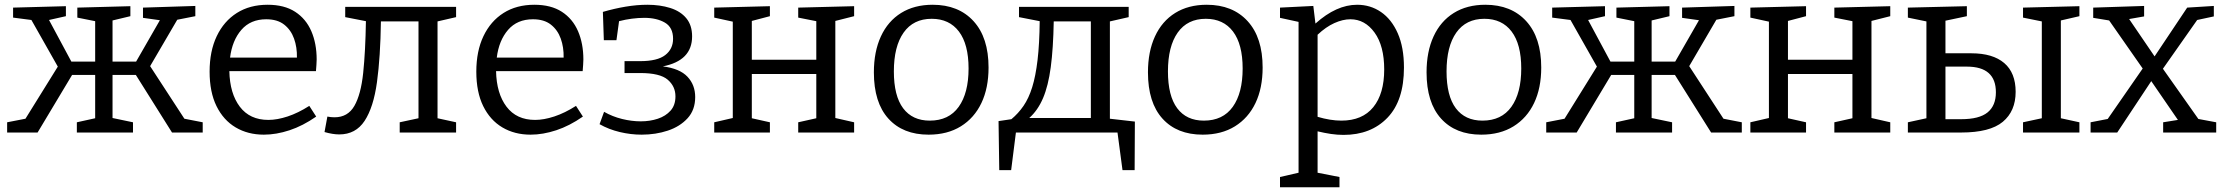

<svg xmlns="http://www.w3.org/2000/svg" viewBox="-20 -557 9351 807"><path d="M10 0V-43L87 -58L223 -277L112 -473L35 -483V-525L257 -531V-489L186 -473L280 -298H380V-468L305 -483V-525L528 -531V-489L453 -471V-298H552L652 -472L581 -482V-525L801 -532V-489L725 -474L611 -279L755 -58L832 -43V0H703L551 -242H453V-61L539 -43V0H303V-43L380 -60V-242H283L138 0Z M1089 9Q1022 9 970.5 -21.5Q919 -52 890 -111Q861 -170 861 -256Q861 -342 891 -405Q921 -468 975.5 -502.5Q1030 -537 1105 -537Q1175 -537 1220.5 -507.5Q1266 -478 1288.5 -426Q1311 -374 1311 -307Q1311 -296 1310 -284.5Q1309 -273 1308 -258H944Q946 -164 988 -108.5Q1030 -53 1108 -53Q1145 -53 1189 -67.5Q1233 -82 1280 -112L1309 -67Q1253 -28 1197 -9.5Q1141 9 1089 9ZM1099 -476Q1033 -476 994.5 -431.5Q956 -387 947 -315H1228Q1229 -358 1216 -394.5Q1203 -431 1174.5 -453.5Q1146 -476 1099 -476Z M1406 8Q1379 8 1344 -2L1356 -67Q1371 -64 1386 -64Q1442 -64 1469.5 -112Q1497 -160 1506.5 -250.5Q1516 -341 1518 -468L1431 -485V-528H1897V-485L1819 -467V-60L1897 -43V0H1660V-43L1739 -60V-467H1581Q1579 -318 1564.5 -212Q1550 -106 1512.5 -49Q1475 8 1406 8Z M2210 9Q2143 9 2091.5 -21.5Q2040 -52 2011 -111Q1982 -170 1982 -256Q1982 -342 2012 -405Q2042 -468 2096.5 -502.5Q2151 -537 2226 -537Q2296 -537 2341.5 -507.5Q2387 -478 2409.5 -426Q2432 -374 2432 -307Q2432 -296 2431 -284.5Q2430 -273 2429 -258H2065Q2067 -164 2109 -108.5Q2151 -53 2229 -53Q2266 -53 2310 -67.5Q2354 -82 2401 -112L2430 -67Q2374 -28 2318 -9.5Q2262 9 2210 9ZM2220 -476Q2154 -476 2115.5 -431.5Q2077 -387 2068 -315H2349Q2350 -358 2337 -394.5Q2324 -431 2295.5 -453.5Q2267 -476 2220 -476Z M2677 9Q2631 9 2585 -2Q2539 -13 2500 -35L2519 -87Q2554 -67 2594.5 -57Q2635 -47 2673 -47Q2712 -47 2745 -58Q2778 -69 2798.5 -92Q2819 -115 2819 -152Q2819 -194 2786.5 -222Q2754 -250 2671 -250H2605V-300H2671Q2743 -300 2776 -325.5Q2809 -351 2809 -394Q2809 -442 2774.5 -462Q2740 -482 2688 -482Q2663 -482 2636 -478.5Q2609 -475 2582 -468L2571 -388H2518L2514 -507Q2562 -521 2609.5 -529Q2657 -537 2701 -537Q2754 -537 2797 -523.5Q2840 -510 2864.5 -480.5Q2889 -451 2889 -404Q2889 -302 2766 -278Q2837 -269 2869.5 -234.5Q2902 -200 2902 -149Q2902 -95 2870 -60Q2838 -25 2787 -8Q2736 9 2677 9Z M2982 0V-43L3060 -61V-466L2982 -483V-525L3216 -531V-489L3140 -469V-306H3411V-468L3335 -483V-525L3570 -531V-489L3491 -469V-61L3570 -43V0H3335V-43L3411 -60V-246H3140V-60L3216 -43V0Z M3900 -537Q4009 -537 4072 -468Q4135 -399 4135 -273Q4135 -187 4105 -124Q4075 -61 4018.5 -26Q3962 9 3883 9Q3775 9 3714 -58.5Q3653 -126 3653 -253Q3653 -340 3682.5 -404Q3712 -468 3767.5 -502.5Q3823 -537 3900 -537ZM3896 -478Q3819 -478 3778 -420Q3737 -362 3737 -257Q3737 -154 3776 -102Q3815 -50 3888 -50Q3968 -50 4009.5 -108Q4051 -166 4051 -269Q4051 -371 4010.5 -424.5Q3970 -478 3896 -478Z M4180 158 4177 -48 4231 -56Q4260 -80 4282 -112Q4304 -144 4318.5 -190.5Q4333 -237 4341 -305Q4349 -373 4350 -468L4263 -485V-528H4724V-485L4645 -467V-58L4750 -46L4749 158H4698L4677 0H4250L4230 158ZM4306 -61H4565V-467H4409Q4407 -354 4396.5 -275Q4386 -196 4364 -144.5Q4342 -93 4306 -61Z M5052 -537Q5161 -537 5224 -468Q5287 -399 5287 -273Q5287 -187 5257 -124Q5227 -61 5170.5 -26Q5114 9 5035 9Q4927 9 4866 -58.5Q4805 -126 4805 -253Q4805 -340 4834.5 -404Q4864 -468 4919.5 -502.5Q4975 -537 5052 -537ZM5048 -478Q4971 -478 4930 -420Q4889 -362 4889 -257Q4889 -154 4928 -102Q4967 -50 5040 -50Q5120 -50 5161.5 -108Q5203 -166 5203 -269Q5203 -371 5162.5 -424.5Q5122 -478 5048 -478Z M5360 230V187L5438 169V-465L5360 -482V-525L5500 -532L5509 -458Q5597 -537 5684 -537Q5740 -537 5784.5 -506.5Q5829 -476 5855 -417Q5881 -358 5881 -273Q5881 -134 5811.5 -62Q5742 10 5627 10Q5601 10 5574 6Q5547 2 5518 -5V169L5610 187V230ZM5618 -50Q5706 -50 5752 -106.5Q5798 -163 5798 -265Q5798 -364 5757.5 -420Q5717 -476 5656 -476Q5624 -476 5588.5 -460Q5553 -444 5518 -411V-66Q5572 -50 5618 -50Z M6223 -537Q6332 -537 6395 -468Q6458 -399 6458 -273Q6458 -187 6428 -124Q6398 -61 6341.5 -26Q6285 9 6206 9Q6098 9 6037 -58.5Q5976 -126 5976 -253Q5976 -340 6005.5 -404Q6035 -468 6090.5 -502.5Q6146 -537 6223 -537ZM6219 -478Q6142 -478 6101 -420Q6060 -362 6060 -257Q6060 -154 6099 -102Q6138 -50 6211 -50Q6291 -50 6332.5 -108Q6374 -166 6374 -269Q6374 -371 6333.5 -424.5Q6293 -478 6219 -478Z M6479 0V-43L6556 -58L6692 -277L6581 -473L6504 -483V-525L6726 -531V-489L6655 -473L6749 -298H6849V-468L6774 -483V-525L6997 -531V-489L6922 -471V-298H7021L7121 -472L7050 -482V-525L7270 -532V-489L7194 -474L7080 -279L7224 -58L7301 -43V0H7172L7020 -242H6922V-61L7008 -43V0H6772V-43L6849 -60V-242H6752L6607 0Z M7337 0V-43L7415 -61V-466L7337 -483V-525L7571 -531V-489L7495 -469V-306H7766V-468L7690 -483V-525L7925 -531V-489L7846 -469V-61L7925 -43V0H7690V-43L7766 -60V-246H7495V-60L7571 -43V0Z M8720 -43V0H8483V-43L8562 -60V-467L8483 -483V-525L8720 -531V-489L8642 -471V-60ZM7999 0V-43L8077 -60V-467L7999 -483V-525L8247 -531V-489L8157 -470V-333H8266Q8356 -333 8404 -292Q8452 -251 8452 -171Q8452 -90 8398 -45Q8344 0 8223 0ZM8247 -277H8157V-56H8223Q8299 -56 8334 -84.5Q8369 -113 8369 -169Q8369 -277 8247 -277Z M8767 0V-43L8839 -57L8986 -269L8845 -471L8778 -482V-525L8992 -532V-488L8929 -477L9036 -320L9173 -525L9285 -532V-488L9215 -473L9071 -268L9220 -57L9295 -43V0H9072V-43L9134 -53L9022 -216L8879 0Z"/></svg>

Font: Bitter
Style: Regular
Weight: 400
Designer: Sol Matas, and Bitter project Authors
Foundry: Sol Matas
Version: Version 2.001